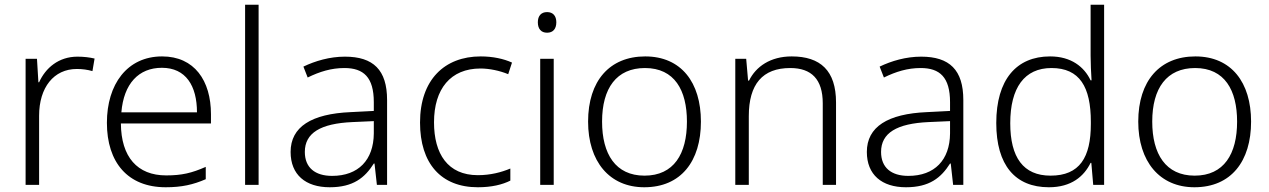

<svg xmlns="http://www.w3.org/2000/svg" viewBox="-20 -780 5355 810"><path d="M307 -541C227 -541 172 -493 145 -433H142L136 -532H88V0H145V-292C145 -411 207 -489 304 -489C328 -489 349 -486 370 -480L379 -533C358 -538 333 -541 307 -541Z M664 -542C516 -542 431 -424 431 -262C431 -95 519 10 679 10C747 10 795 -1 848 -24V-76C789 -50 747 -40 681 -40C559 -40 491 -118 490 -259H870V-298C870 -440 800 -542 664 -542ZM663 -494C764 -494 811 -418 811 -306H492C502 -427 565 -494 663 -494Z M1071 0V-760H1014V0Z M1435 -541C1371 -541 1310 -523 1260 -499L1278 -453C1329 -478 1378 -493 1433 -493C1514 -493 1557 -454 1557 -349V-312L1460 -307C1294 -300 1206 -245 1206 -139C1206 -43 1269 10 1371 10C1470 10 1519 -30 1557 -90H1560L1570 0H1613V-358C1613 -485 1555 -541 1435 -541ZM1467 -265 1557 -269V-217C1556 -105 1492 -38 1381 -38C1309 -38 1266 -73 1266 -139C1266 -219 1332 -259 1467 -265Z M1996 10C2054 10 2099 -1 2133 -18V-69C2095 -53 2049 -41 1996 -41C1869 -41 1811 -131 1811 -264C1811 -405 1881 -491 2007 -491C2044 -491 2088 -482 2124 -467L2140 -516C2105 -532 2059 -542 2008 -542C1855 -542 1752 -443 1752 -263C1752 -91 1840 10 1996 10Z M2288 -729C2263 -729 2249 -713 2249 -686C2249 -658 2263 -642 2288 -642C2313 -642 2327 -658 2327 -686C2327 -713 2313 -729 2288 -729ZM2316 -532H2259V0H2316Z M2937 -267C2937 -432 2854 -542 2702 -542C2552 -542 2461 -439 2461 -267C2461 -99 2551 10 2698 10C2853 10 2937 -100 2937 -267ZM2520 -267C2520 -408 2581 -493 2701 -493C2826 -493 2878 -399 2878 -267C2878 -131 2823 -39 2699 -39C2577 -39 2520 -130 2520 -267Z M3320 -542C3230 -542 3169 -499 3140 -440H3136L3128 -532H3082V0H3139V-290C3139 -425 3197 -493 3314 -493C3403 -493 3451 -446 3451 -344V0H3507V-348C3507 -482 3441 -542 3320 -542Z M3866 -541C3802 -541 3741 -523 3691 -499L3709 -453C3760 -478 3809 -493 3864 -493C3945 -493 3988 -454 3988 -349V-312L3891 -307C3725 -300 3637 -245 3637 -139C3637 -43 3700 10 3802 10C3901 10 3950 -30 3988 -90H3991L4001 0H4044V-358C4044 -485 3986 -541 3866 -541ZM3898 -265 3988 -269V-217C3987 -105 3923 -38 3812 -38C3740 -38 3697 -73 3697 -139C3697 -219 3763 -259 3898 -265Z M4405 10C4500 10 4553 -36 4581 -93H4584L4592 0H4638V-760H4581V-545C4581 -514 4583 -472 4585 -441H4581C4554 -498 4499 -542 4410 -542C4268 -542 4183 -444 4183 -261C4183 -83 4263 10 4405 10ZM4412 -39C4297 -39 4242 -116 4242 -260C4242 -410 4302 -493 4416 -493C4535 -493 4582 -413 4582 -266V-257C4582 -116 4535 -39 4412 -39Z M5258 -267C5258 -432 5175 -542 5023 -542C4873 -542 4782 -439 4782 -267C4782 -99 4872 10 5019 10C5174 10 5258 -100 5258 -267ZM4841 -267C4841 -408 4902 -493 5022 -493C5147 -493 5199 -399 5199 -267C5199 -131 5144 -39 5020 -39C4898 -39 4841 -130 4841 -267Z"/></svg>

Font: Noto Sans Meetei Mayek Light
Style: Regular
Weight: 300
Designer: Monotype Design Team and Neelakash Kshetrimayum
Foundry: Monotype Imaging Inc.
Version: Version 2.002